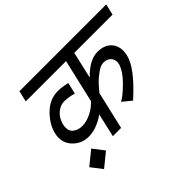

<svg xmlns="http://www.w3.org/2000/svg" viewBox="-151 -854 1203 1203"><g transform="rotate(-45 450.5 -253.0)"><path d="M196 -41 253 33 162 107 105 33ZM258 -180Q293 -180 335 -200Q373 -218 405 -252L472 -540H115L132 -613H901L884 -540H545L504 -362Q581 -442 652 -442Q718 -442 750 -401Q782 -360 767 -294Q746 -205 594 -68L535 -116Q568 -132 624 -188Q678 -242 693 -291Q701 -324 683 -346Q665 -368 630 -368Q606 -368 573 -344Q539 -319 522 -301Q500 -277 478 -250L420 0H347L383 -158Q363 -140 321 -122Q280 -104 238 -104Q174 -104 130 -152Q88 -199 103 -268Q118 -332 174 -388Q230 -444 304 -444Q336 -444 385 -433L367 -357Q325 -370 284 -370Q251 -370 220 -344Q192 -320 179 -277Q167 -225 193 -202Q218 -180 258 -180Z"/></g></svg>

Font: Miedinger
Style: Italic
Weight: 400
Italic angle: -13°
Version: Version 001.000